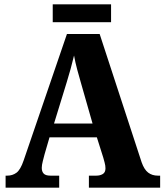

<svg xmlns="http://www.w3.org/2000/svg" viewBox="-20 -872 764 892"><path d="M6 0V-56H14Q38 -56 56.5 -69.5Q75 -83 90 -127L291 -714H443L638 -118Q650 -84 668.5 -70Q687 -56 713 -56H724V0H393V-56H428Q445 -56 457.5 -63.5Q470 -71 470 -90Q470 -103 466 -117Q462 -131 460 -139L430 -234H210L187 -155Q184 -143 179 -124Q174 -105 174 -92Q174 -75 183 -65.5Q192 -56 214 -56H255V0ZM231 -298H410L356 -487Q347 -518 338.5 -549.5Q330 -581 324 -614Q309 -551 290 -490ZM225 -769V-852H496V-769Z"/></svg>

Font: Noto Serif Myanmar SemiCondensed ExtraBold
Style: Regular
Weight: 800
Width: 4
Designer: Ben Mitchell and the Monotype Design Team
Foundry: Monotype Imaging Inc.
Version: Version 2.106; ttfautohint (v1.8.4.7-5d5b)